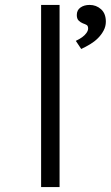

<svg xmlns="http://www.w3.org/2000/svg" viewBox="-20 -760 450 780"><path d="M147 0V-740H222V0ZM310 -561 288 -594Q303 -601 314 -609Q325 -617 331.5 -626.5Q338 -636 338 -644Q338 -655 332 -658.5Q326 -662 317 -665Q307 -669 299.5 -676.5Q292 -684 292 -699Q292 -719 307 -729.5Q322 -740 344 -740Q371 -740 390.5 -722.5Q410 -705 410 -672Q410 -653 401 -636Q392 -619 378 -605Q364 -591 346.5 -580.5Q329 -570 310 -561Z"/></svg>

Font: Lexend Giga Light
Style: Regular
Weight: 300
Version: Version 1.007